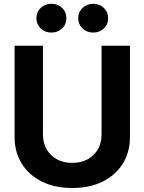

<svg xmlns="http://www.w3.org/2000/svg" viewBox="-20 -965 750 997"><path d="M355 11.2Q264.6 11.2 197.3 -22.2Q129.9 -55.7 92.8 -115.5Q55.7 -175.3 55.7 -253.9V-727.5H203.1V-266.1Q203.1 -223.1 221.9 -190.2Q240.7 -157.2 274.9 -138.2Q309.1 -119.1 355.5 -119.1Q401.4 -119.1 435.5 -138.2Q469.7 -157.2 488.5 -190.2Q507.3 -223.1 507.3 -266.1V-727.5H654.8V-253.9Q654.8 -174.8 617.7 -115.2Q580.6 -55.7 513.2 -22.2Q445.8 11.2 355 11.2ZM463.9 -795.9Q430.7 -795.9 408.4 -817.4Q386.2 -838.9 386.2 -870.6Q386.2 -902.3 408.7 -923.8Q431.2 -945.3 463.9 -945.3Q497.1 -945.3 519.3 -924.1Q541.5 -902.8 541.5 -870.6Q541.5 -838.4 519.3 -817.1Q497.1 -795.9 463.9 -795.9ZM247.1 -795.9Q213.4 -795.9 191.2 -817.4Q168.9 -838.9 168.9 -870.6Q168.9 -902.3 191.4 -923.8Q213.9 -945.3 247.1 -945.3Q280.3 -945.3 302.5 -924.1Q324.7 -902.8 324.7 -870.6Q324.7 -838.4 302.5 -817.1Q280.3 -795.9 247.1 -795.9Z"/></svg>

Font: Inter 28pt
Style: Bold
Weight: 700
Designer: Rasmus Andersson
Foundry: rsms
Version: Version 4.001;git-66647c0bb